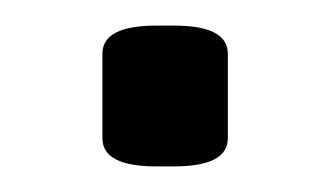

<svg xmlns="http://www.w3.org/2000/svg" viewBox="-20 -128 258 150"><path d="M102 2Q60 2 60 -20V-86Q60 -108 102 -108H116Q158 -108 158 -86V-20Q158 2 116 2Z"/></svg>

Font: Asap Semi Expanded
Style: Regular
Weight: 400
Width: 6
Designer: Pablo Cosgaya
Foundry: Omnibus-Type
Version: Version 3.001; ttfautohint (v1.8.4.7-5d5b)